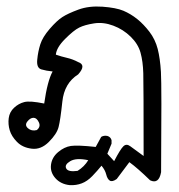

<svg xmlns="http://www.w3.org/2000/svg" viewBox="-20 -238 540 579"><path d="M190.4 320.3Q163.1 317.4 147 299.3Q130.9 281.2 133.8 258.8Q136.7 236.3 155.3 220.7Q173.8 205.1 193.8 202.1Q213.9 199.2 268.6 205.1L285.2 174.8Q293 169.9 303.7 171.9Q313.5 174.8 316.4 184.6V195.3L303.7 225.6L324.2 248Q342.8 211.9 352.1 203.1Q361.3 194.3 373 203.1L413.1 232.4Q413.1 18.6 412.1 -17.1Q411.1 -52.7 403.8 -79.1Q396.5 -105.5 374 -127.4Q351.6 -149.4 321.8 -160.6Q292 -171.9 263.7 -167.5Q235.4 -163.1 218.8 -154.8Q202.1 -146.5 176.3 -120.6Q150.4 -94.7 148.4 -73.2Q165 -67.4 182.1 -63.5Q199.2 -59.6 215.8 -50.8Q241.2 -42 215.8 -13.7Q173.8 12.7 168 68.4Q162.1 124 156.7 145Q151.4 166 127.4 189.9Q103.5 213.9 75.7 210.4Q47.9 207 31.2 189.9Q14.6 172.9 9.3 154.8Q3.9 136.7 6.3 118.2Q8.8 99.6 22.5 86.9Q36.1 74.2 53.2 69.8Q70.3 65.4 113.3 74.2Q123 5.9 138.7 -22.5Q119.1 -24.4 104.5 -28.8Q89.8 -33.2 92.3 -58.1Q94.7 -83 101.6 -104.5Q108.4 -126 129.9 -150.9Q151.4 -175.8 168 -186.5Q184.6 -197.3 216.3 -209Q248 -220.7 289.1 -217.8Q330.1 -214.8 352.1 -205.6Q374 -196.3 393.6 -180.7Q413.1 -165 430.7 -142.1Q448.2 -119.1 455.6 -90.3Q462.9 -61.5 465.3 -21Q467.8 19.5 465.8 281.2Q459 318.4 432.6 305.7Q395.5 269.5 370.1 251Q351.6 276.4 332 301.8Q318.4 311.5 311 306.6Q303.7 301.8 300.3 288.1Q296.9 274.4 286.1 261.7Q273.4 277.3 258.3 293Q243.2 308.6 226.6 314.9Q210 321.3 190.4 320.3ZM213.9 277.3Q234.4 264.6 246.1 245.1Q210 237.3 191.9 248Q173.8 258.8 179.7 270Q185.5 281.2 213.9 277.3ZM90.8 154.3Q103.5 144.5 97.2 130.9Q90.8 117.2 81.1 117.2Q71.3 117.2 62.5 128.4Q53.7 139.6 64.5 148.9Q75.2 158.2 90.8 154.3Z"/></svg>

Font: NaikaiFont
Style: Regular
Weight: 400
Version: Version 1.67